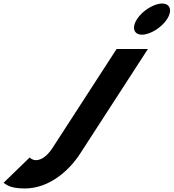

<svg xmlns="http://www.w3.org/2000/svg" viewBox="-127 -790 981 1085"><path d="M531.8 -513 170.4 45C139.3 93 106 115 76 115C54 115 40.7 100 40.7 100L-106.9 243C-89 254 -70.6 275 13.4 275C154.4 275 266.4 170 325.3 79L708.8 -513ZM647.2 -682C616.2 -634 629.2 -594 675.2 -594C721.2 -594 786.2 -634 817.2 -682C848.3 -730 835.2 -770 789.2 -770C743.2 -770 678.3 -730 647.2 -682Z"/></svg>

Font: Hussar
Style: BdWodka
Weight: 700
Foundry: Cannot Into Space Fonts
Version: Version 2.00